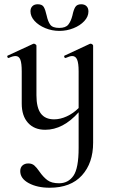

<svg xmlns="http://www.w3.org/2000/svg" viewBox="-20 -600 529 901"><path d="M417 -386V70Q417 165 364.5 223Q312 281 213 281Q155 281 115 259.5Q75 238 75 203Q75 186 85.5 176.5Q96 167 113 167Q130 167 141 176.5Q152 186 165 205Q183 231 202.5 245.5Q222 260 257 260Q300 260 324.5 225Q349 190 349 94V-73Q276 9 192 9Q141 9 111.5 -23.5Q82 -56 82 -114V-265Q82 -303 75.5 -320Q69 -337 53 -337Q40 -337 21 -328H19Q16 -328 14.5 -333Q13 -338 16 -339L135 -394L139 -395Q142 -395 146.5 -392Q151 -389 151 -386V-153Q151 -95 171.5 -67.5Q192 -40 234 -40Q263 -40 293.5 -54Q324 -68 349 -93V-265Q349 -303 342 -320Q335 -337 319 -337Q308 -337 288 -328H286Q283 -328 281.5 -333Q280 -338 283 -339L401 -394L405 -395Q409 -395 413 -392Q417 -389 417 -386ZM320 -528Q325 -553 333 -566.5Q341 -580 361 -580Q377 -580 386 -571Q395 -562 395 -546Q395 -522 375.5 -501Q356 -480 324.5 -467.5Q293 -455 259 -455Q224 -455 192.5 -468Q161 -481 142 -502Q123 -523 123 -547Q123 -562 132 -571Q141 -580 157 -580Q178 -580 185.5 -567Q193 -554 199 -527Q205 -499 216 -484Q227 -469 258 -469Q288 -469 300.5 -484.5Q313 -500 320 -528Z"/></svg>

Font: Cormorant Infant Medium
Style: Regular
Weight: 500
Designer: Christian Thalmann (Catharsis Fonts)
Version: Version 3.000